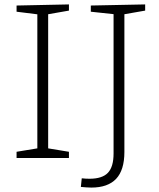

<svg xmlns="http://www.w3.org/2000/svg" viewBox="-20 -715 720 869"><path d="M292 -667 189 -649 198 -660V-34L189 -45L292 -28V0H55V-28L158 -45L149 -34V-660L159 -649L55 -662V-690L292 -695ZM391 -690 637 -695V-667L534 -649L543 -662V-27Q543 14 533.5 44.5Q524 75 505.5 94.5Q487 114 459 124Q431 134 393 134Q381 134 369.5 133Q358 132 346 131L350 92Q359 93 367.5 93.5Q376 94 385 94Q443 94 468.5 67Q494 40 494 -20V-662L503 -650L391 -662Z"/></svg>

Font: Bitter Thin Light
Style: Regular
Weight: 300
Version: Version 2.002